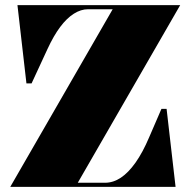

<svg xmlns="http://www.w3.org/2000/svg" viewBox="-20 -728 742 748"><path d="M20 0 419 -692H323Q295 -692 267.5 -674.5Q240 -657 214.5 -623Q189 -589 165 -537L103 -403H83L48 -708H682L283 -16H389Q421 -16 450.5 -35.5Q480 -55 508 -94.5Q536 -134 561 -193L609 -304H629L664 0Z"/></svg>

Font: Kalnia Thin
Style: Regular
Weight: 100
Version: Version 1.105